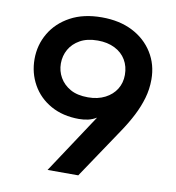

<svg xmlns="http://www.w3.org/2000/svg" viewBox="-80 -784 786 856"><g transform="rotate(10 313.0 -356.0)"><path d="M192 0 369 -268Q351 -257 331.5 -252.5Q312 -248 290 -248Q217 -248 162.5 -278.5Q108 -309 78.5 -361.5Q49 -414 49 -477Q49 -541 80.5 -594.5Q112 -648 171 -680Q230 -712 313 -712Q393 -712 452 -682Q511 -652 544.5 -598.5Q578 -545 578 -477Q578 -433 566 -392Q554 -351 533.5 -311Q513 -271 484 -228L331 0ZM313 -350Q357 -350 390 -367Q423 -384 440.5 -412.5Q458 -441 458 -477Q458 -515 440.5 -544.5Q423 -574 390 -590.5Q357 -607 313 -607Q265 -607 233 -589Q201 -571 184.5 -542Q168 -513 168 -478Q168 -444 184.5 -415Q201 -386 232.5 -368Q264 -350 313 -350Z"/></g></svg>

Font: MuseoModerno SemiBold Medium
Style: Regular
Weight: 500
Version: Version 1.001